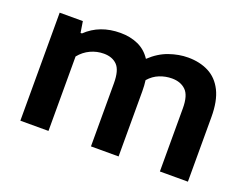

<svg xmlns="http://www.w3.org/2000/svg" viewBox="-90 -733 1173 911"><g transform="rotate(20 496.0 -277.0)"><path d="M76 0V-545.5H193L202 -489H209Q276.5 -554 381 -554Q430.5 -554 470.2 -536.2Q510 -518.5 535.5 -479.5Q579 -520.5 627.5 -537.2Q676 -554 722.5 -554Q781.5 -554 826.5 -531Q871.5 -508 896.8 -457.8Q922 -407.5 922 -326.5V0H780.5V-319Q780.5 -384 754.2 -409.2Q728 -434.5 684.5 -434.5Q652 -434.5 621.8 -422.5Q591.5 -410.5 568.5 -384Q572 -358 572 -328.5V0H432.5V-319Q432.5 -384 408 -409.2Q383.5 -434.5 340 -434.5Q305.5 -434.5 273.5 -419.8Q241.5 -405 218 -376V0Z"/></g></svg>

Font: Encode Sans Exp SmBold
Style: Regular
Weight: 600
Width: 7
Designer: Multiple Designers
Foundry: Impallari Type
Version: Version 3.002; ttfautohint (v1.8.3) -l 8 -r 50 -G 200 -x 14 